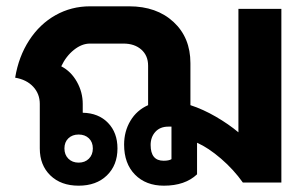

<svg xmlns="http://www.w3.org/2000/svg" viewBox="-20 -578 973 608"><path d="M871 -550V0H749Q720 -41 680 -75.5Q640 -110 604 -126V-26Q566 10 499 10Q442 10 407.5 -25Q373 -60 373 -120Q373 -162 393 -195.5Q413 -229 449 -245V-370Q449 -402 427.5 -421Q406 -440 371 -440H265Q239 -440 214 -420Q189 -400 174 -368Q205 -352 223.5 -319Q242 -286 242 -249V-221Q292 -220 322 -189Q352 -158 352 -108Q352 -55 318.5 -22.5Q285 10 229 10Q173 10 139.5 -22.5Q106 -55 106 -108V-249Q106 -281 85 -303.5Q64 -326 28 -332Q39 -399 72.5 -450.5Q106 -502 156 -530Q206 -558 265 -558H389Q476 -558 529.5 -508.5Q583 -459 583 -378V-245Q623 -232 663.5 -208.5Q704 -185 735 -159V-550ZM523 -177H513Q487 -177 472 -160.5Q457 -144 457 -119Q457 -69 498 -69Q515 -69 523 -74ZM184 -108Q184 -88 196.5 -75.5Q209 -63 229 -63Q249 -63 261.5 -75.5Q274 -88 274 -108Q274 -128 261.5 -140Q249 -152 229 -152Q209 -152 196.5 -140Q184 -128 184 -108Z"/></svg>

Font: Bai Jamjuree
Style: Bold
Weight: 700
Designer: Katatrad Aksorn Co.,Ltd.
Foundry: Cadson Demak Co.,Ltd.
Version: Version 1.000; ttfautohint (v1.6)